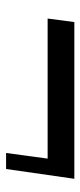

<svg xmlns="http://www.w3.org/2000/svg" viewBox="168 -548 270 647"><g transform="rotate(90 303.5 -224.0)"><path d="M514 -249H42L54 -339H582L549 -109H495Z"/></g></svg>

Font: Genos Thin SemiBold
Style: Italic
Weight: 600
Italic angle: -8°
Version: Version 1.010